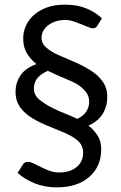

<svg xmlns="http://www.w3.org/2000/svg" viewBox="-20 -744 521 827"><path d="M225 63Q172 63 129 45.5Q86 28 56 1L77 -33Q85 -47 101 -47Q112 -47 134 -35.5Q156 -24 182.5 -12.5Q209 -1 233 -1Q281 -1 309.5 -24Q338 -47 338 -86Q338 -117 316.5 -136.5Q295 -156 261.5 -170.5Q228 -185 193 -199Q155 -214 121.5 -233.5Q88 -253 67.5 -281Q47 -309 47 -349Q47 -388 68.5 -419.5Q90 -451 137 -468Q112 -488 96 -514Q80 -540 80 -577Q80 -619 102.5 -652.5Q125 -686 165.5 -705Q206 -724 260 -724Q313 -724 352.5 -707.5Q392 -691 419 -665L399 -633Q393 -622 380 -622Q372 -622 351 -631Q330 -640 305.5 -649Q281 -658 262 -658Q217 -658 188 -635.5Q159 -613 159 -581Q159 -556 181 -537.5Q203 -519 236 -505Q269 -491 301 -477Q336 -462 368.5 -442Q401 -422 421.5 -394Q442 -366 442 -326Q442 -286 422.5 -254Q403 -222 361 -203Q383 -186 399.5 -161.5Q416 -137 416 -101Q416 -27 364.5 18Q313 63 225 63ZM313 -232Q340 -245 352 -264Q364 -283 364 -306Q364 -331 348 -350.5Q332 -370 306 -385Q293 -392 269 -402Q245 -412 221.5 -422.5Q198 -433 186 -439Q153 -424 139.5 -405.5Q126 -387 126 -363Q126 -334 150 -314.5Q174 -295 208 -278Q235 -265 261 -254.5Q287 -244 313 -232Z"/></svg>

Font: Aleo
Style: Regular
Weight: 400
Designer: Alessio Laiso
Foundry: Alessio Laiso
Version: Version 2.001; ttfautohint (v1.8.4.7-5d5b);gftools[0.9.29]